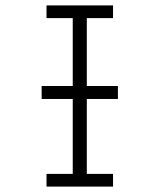

<svg xmlns="http://www.w3.org/2000/svg" viewBox="-20 -690 590 710"><path d="M152 0V-47H249V-623H152V-670H398V-623H301V-47H398V0ZM416 -324H134V-372H416Z"/></svg>

Font: Lode Dark Term
Style: Regular
Weight: 400
Monospace: yes
Designer: Belleve Invis
Foundry: Belleve Invis
Version: Version 29.2.0